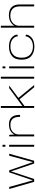

<svg xmlns="http://www.w3.org/2000/svg" viewBox="1828 -2653 830 4526"><g transform="rotate(-90 2243.0 -390.0)"><path d="M220 0H285.5L466.5 -543.5L651.5 0H716.5L882.5 -588H835L684 -32H683L491 -588H442.5L255 -31.5H254L99 -588H51Z M1046.5 0H1092V-589.5H1046.5ZM1046.5 -746V-678H1092V-746Z M1752 -332H1798.5Q1798.5 -469.5 1743.2 -531.5Q1688 -593.5 1574.5 -593.5Q1453 -593.5 1385 -532.2Q1317 -471 1317 -385.5L1336 -363.5Q1336 -443.5 1395 -501.8Q1454 -560 1561.5 -560Q1654.5 -560 1703.2 -507Q1752 -454 1752 -332ZM1290.5 0H1336V-430L1328 -588H1290.5Z M2163 -347.5 2448.5 0H2501L2195 -375ZM1962 0H2007.5V-228.5L2168 -346.5L2194.5 -368L2489.5 -589.5H2429L2007.5 -277.5V-785H1962Z M2651 0H2696.5V-785H2651Z M2895.5 0H2941V-589.5H2895.5ZM2895.5 -746V-678H2941V-746Z M3409 5Q3540.5 5 3614 -57Q3687.5 -119 3690.5 -190.5L3650 -206.5Q3649 -141 3585.2 -84.8Q3521.5 -28.5 3409 -28.5Q3294 -28.5 3219.8 -94.5Q3145.5 -160.5 3145.5 -294.5Q3145.5 -431.5 3218.8 -495.8Q3292 -560 3409 -560Q3522 -560 3585.5 -505.5Q3649 -451 3650 -381.5L3690.5 -396.5Q3687.5 -472 3614.2 -532.8Q3541 -593.5 3409 -593.5Q3269 -593.5 3183.8 -520.8Q3098.5 -448 3098.5 -294.5Q3098.5 -143.5 3183.8 -69.2Q3269 5 3409 5Z M3853.5 0H3899V-785H3853.5ZM4355.5 0H4401.5V-338.5Q4401.5 -467.5 4335.8 -531.5Q4270 -595.5 4148 -595.5Q4028 -595.5 3952 -529.8Q3876 -464 3876 -381L3898 -349Q3898 -443.5 3965.2 -502.8Q4032.5 -562 4135 -562Q4239.5 -562 4297.5 -507.5Q4355.5 -453 4355.5 -336.5Z"/></g></svg>

Font: Anybody Expanded ExtraLight
Style: Regular
Weight: 250
Width: 7
Version: Version 1.113;gftools[0.9.25]